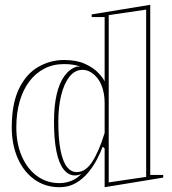

<svg xmlns="http://www.w3.org/2000/svg" viewBox="-20 -765 718 800"><path d="M228 15Q168 15 123 -17.5Q78 -50 53.5 -106.5Q29 -163 29 -234Q29 -333 59 -395Q89 -457 139 -486Q189 -515 247 -515Q299 -515 334 -499Q369 -483 389 -462Q409 -441 416 -426V-694H362V-705L606 -745V-36H660V-25L416 15V-146L408 -154Q399 -130 384 -101Q369 -72 347 -45.5Q325 -19 295.5 -2Q266 15 228 15ZM228 -2Q255 -2 279.5 -12.5Q304 -23 319 -41Q312 -37 306 -35.5Q300 -34 292 -34Q265 -34 245 -59.5Q225 -85 215 -135Q205 -185 205 -258Q205 -323 216 -371Q227 -419 248.5 -448.5Q270 -478 299 -487Q304 -488 307 -487.5Q310 -487 313 -488Q286 -498 247 -498Q201 -498 164.5 -479Q128 -460 102 -425.5Q76 -391 62 -342.5Q48 -294 48 -234Q48 -166 71 -113.5Q94 -61 134.5 -31.5Q175 -2 228 -2ZM300 -48Q318 -48 334 -58.5Q350 -69 364 -90.5Q378 -112 391 -142Q404 -172 416 -211V-335Q416 -367 408.5 -393Q401 -419 388 -436.5Q375 -454 358.5 -464Q342 -474 324 -474Q292 -474 269.5 -445.5Q247 -417 235 -368.5Q223 -320 223 -258Q223 -184 232.5 -137.5Q242 -91 259 -69.5Q276 -48 300 -48ZM433 -5 589 -28V-725L433 -702Z"/></svg>

Font: Kalnia Glaze Thin SemiBold
Style: Regular
Weight: 600
Version: Version 1.110